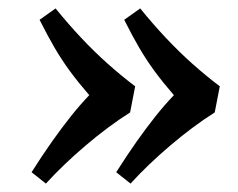

<svg xmlns="http://www.w3.org/2000/svg" viewBox="-20 -491 565 456"><path d="M55 -82Q81 -123 104 -155.5Q127 -188 148.5 -215Q170 -242 192 -265Q166 -295 146.5 -321.5Q127 -348 110 -377Q93 -406 74 -444L112 -471Q142 -434 173 -401Q204 -368 236 -339.5Q268 -311 301 -286L289 -224Q237 -191 183.5 -145.5Q130 -100 89 -55ZM256 -82Q282 -123 305 -155.5Q328 -188 349.5 -215Q371 -242 393 -265Q367 -295 347.5 -321.5Q328 -348 311 -377Q294 -406 275 -444L313 -471Q343 -434 374 -401Q405 -368 437 -339.5Q469 -311 502 -286L490 -224Q438 -191 384.5 -145.5Q331 -100 290 -55Z"/></svg>

Font: Literata Medium
Style: Italic
Weight: 500
Italic angle: -2°
Designer: Latin by Veronika Burian and Jose Scaglione. Greek by Irene Vlachou. Cyrillic by Vera Evstafieva
Foundry: TypeTogether
Version: Version 3.103;gftools[0.9.29]